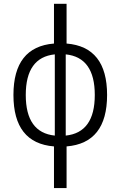

<svg xmlns="http://www.w3.org/2000/svg" viewBox="-20 -752 626 997"><path d="M260.3 224.6V8.3Q49.8 -8.8 49.8 -258.8Q49.8 -508.8 260.3 -525.9V-732.4H325.7V-525.9Q536.1 -508.8 536.1 -258.8Q536.1 -8.8 325.7 8.3V224.6ZM321.3 -469.7V-47.9Q472.2 -63.5 472.2 -258.8Q472.2 -454.1 321.3 -469.7ZM264.6 -47.9V-469.7Q113.8 -454.1 113.8 -258.8Q113.8 -63.5 264.6 -47.9Z"/></svg>

Font: Cascadia Mono PL Light
Style: Regular
Weight: 300
Monospace: yes
Designer: Aaron Bell
Foundry: Saja Typeworks
Version: Version 2404.023; ttfautohint (v1.8.4)